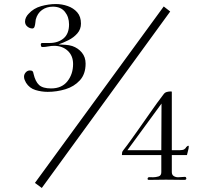

<svg xmlns="http://www.w3.org/2000/svg" viewBox="-20 -824 1040 951"><path d="M611 -80H779Q779 -138 779.5 -195.5Q780 -253 780 -311ZM823 -767 187 107 153 82 791 -792ZM404 -509Q404 -457 375.5 -426Q347 -395 304 -382Q261 -369 216 -369Q186 -369 156 -378Q126 -387 109 -414Q105 -421 102 -428.5Q99 -436 99 -444Q99 -456 107.5 -465.5Q116 -475 128 -475Q138 -475 141.5 -471Q145 -467 146 -459Q155 -420 173.5 -403Q192 -386 233 -386Q286 -386 314 -421.5Q342 -457 342 -507Q342 -548 315.5 -572.5Q289 -597 248 -597Q234 -597 219 -594Q204 -591 190 -591Q185 -591 183.5 -595Q182 -599 182 -603Q182 -611 189 -611H224Q268 -611 295 -634Q322 -657 322 -703Q322 -740 301.5 -765.5Q281 -791 242 -791Q211 -791 188 -774.5Q165 -758 157 -727Q156 -722 155 -711Q154 -700 151 -691.5Q148 -683 140 -683Q127 -683 115.5 -692.5Q104 -702 104 -717Q104 -728 109 -738Q114 -748 121 -755Q146 -783 183.5 -793.5Q221 -804 257 -804Q287 -804 315.5 -794Q344 -784 362.5 -763Q381 -742 381 -707Q381 -679 363 -658.5Q345 -638 319 -625Q293 -612 270 -604Q287 -603 304.5 -602Q322 -601 338 -596Q367 -586 385.5 -563.5Q404 -541 404 -509ZM915 -100Q915 -89 911.5 -78Q908 -67 906 -56H831V28Q831 42 840.5 48Q850 54 862 54Q871 54 879.5 53Q888 52 896 52Q900 52 901.5 55Q903 58 903 60Q903 67 893 67Q871 67 848 66.5Q825 66 802 66Q781 66 760 66.5Q739 67 718 67Q711 67 711 62Q711 53 721.5 53.5Q732 54 738 54Q751 54 765 50Q779 46 779 29V-56H584Q584 -57 584 -57.5Q584 -58 584 -59Q584 -65 585 -69.5Q586 -74 590 -79Q609 -103 627 -128.5Q645 -154 663 -179Q695 -224 726.5 -269.5Q758 -315 791 -358Q797 -366 806.5 -368.5Q816 -371 824 -371Q825 -371 827.5 -371Q830 -371 831 -370V-80H867Q876 -80 884.5 -81.5Q893 -83 899 -90Q902 -93 901 -94Q904 -96 906.5 -99Q909 -102 913 -102Q915 -102 915 -100Z"/></svg>

Font: Kaisei Tokumin
Style: Regular
Weight: 400
Designer: Font-Kai, 金井和夫
Foundry: KAZUO KANAI
Version: Version 5.003